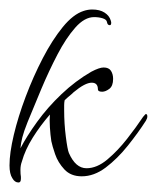

<svg xmlns="http://www.w3.org/2000/svg" viewBox="-22 -365 330 404"><path d="M17 19Q9 19 4 10Q-2 1 -2 -17Q-2 -43 7 -81Q16 -119 32 -161.5Q48 -204 68 -242.5Q88 -281 110 -308Q132 -335 154 -342Q163 -345 172 -345Q188 -345 198 -338.5Q208 -332 211 -322Q211 -321 211.5 -320Q212 -319 212 -317Q212 -312 209 -312Q204 -312 203 -319Q202 -324 194 -326.5Q186 -329 176 -329Q156 -329 136.5 -307Q117 -285 99 -250.5Q81 -216 65 -178Q49 -140 36 -108Q28 -88 25 -76Q22 -64 21 -53Q34 -78 56 -108.5Q78 -139 107.5 -167Q137 -195 170 -214Q187 -223 196 -223Q207 -223 211.5 -216Q216 -209 216 -199Q216 -184 208 -178Q200 -172 193 -172Q184 -172 184 -177Q184 -191 171 -191Q157 -191 133 -171Q129 -167 124 -163Q119 -159 114 -154Q113 -149 113 -143.5Q113 -138 113 -133Q113 -105 116.5 -77.5Q120 -50 123 -43Q137 -11 160 -11Q182 -11 204 -29.5Q226 -48 245.5 -73Q265 -98 279 -119Q281 -121 282.5 -123Q284 -125 285 -125Q288 -125 288 -120Q288 -116 285 -111Q269 -86 247 -58.5Q225 -31 200.5 -12.5Q176 6 150 6Q127 6 113.5 -8.5Q100 -23 94 -40.5Q88 -58 86 -68Q84 -81 83 -97Q82 -113 83 -124Q63 -101 47 -75.5Q31 -50 24 -25Q21 -17 21 -7.5Q21 2 22 7V11Q22 19 17 19Z"/></svg>

Font: Waterfall
Style: Regular
Weight: 400
Designer: Robert E. Leuschke
Foundry: Robert E. Leuschke
Version: Version 1.010; ttfautohint (v1.8.3)